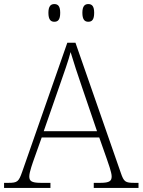

<svg xmlns="http://www.w3.org/2000/svg" viewBox="-23 -924 701 944"><path d="M411 -817C429 -817 440 -827 440 -861C440 -894 429 -904 411 -904C394 -904 382 -894 382 -861C382 -827 394 -817 411 -817ZM244 -817C262 -817 273 -827 273 -861C273 -894 262 -904 244 -904C227 -904 215 -894 215 -861C215 -827 227 -817 244 -817ZM-3 0H225V-25H178C130 -25 121 -35 121 -57C121 -78 139 -127 145 -144L182 -248H465L502 -143C508 -125 526 -77 526 -57C526 -35 517 -25 470 -25H438V0H658V-25H638C593 -25 586 -30 571 -74L348 -714H308L86 -79C69 -31 63 -25 18 -25H-3ZM192 -279 271 -506C288 -555 316 -633 324 -668C337 -624 361 -551 380 -496L454 -279Z"/></svg>

Font: Noto Serif Telugu ExtraLight
Style: Regular
Weight: 200
Designer: Jelle Bosma - Monotype Design Team
Foundry: Monotype Imaging Inc.
Version: Version 2.005